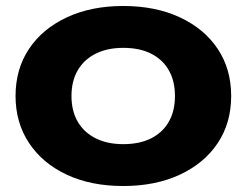

<svg xmlns="http://www.w3.org/2000/svg" viewBox="-20 -606 825 642"><path d="M392 16Q284 16 203 -22Q122 -60 77 -128Q32 -196 32 -285Q32 -375 77 -442.5Q122 -510 203.5 -548Q285 -586 392 -586Q500 -586 581.5 -548Q663 -510 708 -442.5Q753 -375 753 -285Q753 -195 708 -127.5Q663 -60 581.5 -22Q500 16 392 16ZM392 -124Q447 -124 485.5 -143.5Q524 -163 544.5 -199Q565 -235 565 -285Q565 -335 544.5 -371Q524 -407 485.5 -426.5Q447 -446 392 -446Q339 -446 300 -426.5Q261 -407 240 -371Q219 -335 219 -285Q219 -235 240 -199Q261 -163 300 -143.5Q339 -124 392 -124Z"/></svg>

Font: Unbounded SemiBold
Style: Regular
Weight: 600
Designer: Luke Prowse, Jean-Baptiste Morizot, Fátima Lázaro, Florian Runge
Foundry: NaN
Version: Version 1.700